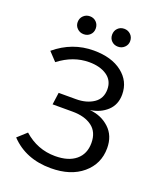

<svg xmlns="http://www.w3.org/2000/svg" viewBox="-159 -977 918 1089"><g transform="rotate(20 300.0 -432.0)"><path d="M139 -820Q139 -844 155 -859.5Q171 -875 194 -875Q217 -875 232.5 -859.5Q248 -844 248 -820Q248 -797 232.5 -782Q217 -767 194 -767Q171 -767 155 -782.5Q139 -798 139 -820ZM347 -820Q347 -844 362.5 -859.5Q378 -875 401 -875Q424 -875 440 -859.5Q456 -844 456 -820Q456 -798 440 -782.5Q424 -767 401 -767Q378 -767 362.5 -782Q347 -797 347 -820ZM281 -700Q389 -700 453 -650Q517 -600 517 -520Q517 -459 477 -421.5Q437 -384 375 -375Q445 -369 493 -324.5Q541 -280 541 -205Q541 -110 469.5 -49.5Q398 11 278 11Q127 11 35 -86L89 -135Q171 -62 278 -62Q358 -62 402.5 -99Q447 -136 447 -202Q447 -268 403 -300.5Q359 -333 286 -333H165L175 -406H280Q343 -406 385.5 -434.5Q428 -463 428 -519Q428 -572 386.5 -600.5Q345 -629 279 -629Q183 -629 97 -563L49 -614Q152 -700 281 -700Z"/></g></svg>

Font: Fira Mono
Style: Regular
Weight: 400
Designer: Carrois Corporate & Edenspiekermann AG
Foundry: Carrois Corporate GbR & Edenspiekermann AG
Version: Version 3.206;PS 003.206;hotconv 1.0.70;makeotf.lib2.5.58329